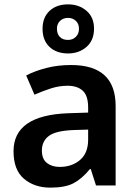

<svg xmlns="http://www.w3.org/2000/svg" viewBox="-20 -850 625 880"><path d="M306 -552Q510 -552 510 -364V0H420L396 -75H392Q356 -31 317.5 -10.5Q279 10 211 10Q138 10 90 -30.5Q42 -71 42 -157Q42 -322 293 -331L384 -334V-357Q384 -412 359 -434.5Q334 -457 290 -457Q251 -457 212.5 -444.5Q174 -432 138 -416L100 -504Q140 -525 192.5 -538.5Q245 -552 306 -552ZM318 -254Q236 -251 204 -227Q172 -203 172 -160Q172 -121 195 -103Q218 -85 254 -85Q309 -85 346.5 -116.5Q384 -148 384 -210V-256ZM292 -605Q239 -605 207 -635Q175 -665 175 -718Q175 -770 207 -800Q239 -830 292 -830Q342 -830 376.5 -800.5Q411 -771 411 -719Q411 -665 376.5 -635Q342 -605 292 -605ZM292 -667Q313 -667 327.5 -681Q342 -695 342 -718Q342 -741 327.5 -754.5Q313 -768 292 -768Q270 -768 255.5 -754.5Q241 -741 241 -718Q241 -695 254 -681Q267 -667 292 -667Z"/></svg>

Font: Noto Sans Canadian Aboriginal SemiBold
Style: Regular
Weight: 600
Designer: Monotype Design Team, Typotheque's Kevin King
Foundry: Monotype Imaging Inc.
Version: Version 2.004; ttfautohint (v1.8.4.7-5d5b)